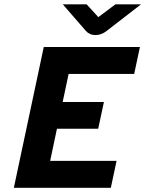

<svg xmlns="http://www.w3.org/2000/svg" viewBox="-20 -891 689 911"><path d="M45.7 0 187.7 -668H643.9L616.7 -540.3H305.6L277.4 -407.1H473.1L445.9 -280.1H250.2L218 -127.7H533.1L505.9 0ZM432.4 -724.6Q418.6 -724.6 407.2 -729.7Q395.7 -734.8 387.7 -744.1L277.8 -870.6H390.8L446.6 -809.8L528 -870.6H649.3L485.9 -744.1Q460.9 -724.6 432.4 -724.6Z"/></svg>

Font: Atkinson Hyperlegible Mono ExtraLight
Style: Italic
Weight: 200
Italic angle: -12°
Monospace: yes
Designer: Elliott Scott, Megan Eiswerth, Linus Boman, Theodore Petrosky, Letters from Sweden
Foundry: Applied Design Works, Letters from Sweden
Version: Version 2.001